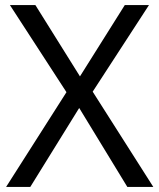

<svg xmlns="http://www.w3.org/2000/svg" viewBox="-20 -734 626 754"><path d="M582 0H480L291 -310L99 0H4L241 -372L19 -714H119L294 -434L470 -714H565L344 -374Z"/></svg>

Font: Noto IKEA Latin
Style: Regular
Weight: 400
Designer: Monotype Design Team
Foundry: Monotype Imaging Inc.
Version: Version 1.0